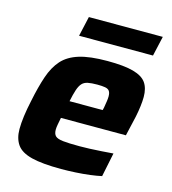

<svg xmlns="http://www.w3.org/2000/svg" viewBox="-105 -774 778 868"><g transform="rotate(15 284.0 -340.0)"><path d="M260 8Q172 8 122 -4.5Q72 -17 52 -45.5Q32 -74 32 -118Q32 -145 36.5 -179Q41 -213 50 -254Q64 -323 81 -373Q98 -423 126.5 -455Q155 -487 205 -502.5Q255 -518 337 -518Q415 -518 458.5 -506Q502 -494 519.5 -469Q537 -444 537 -403Q537 -384 534 -359.5Q531 -335 525.5 -308.5Q520 -282 513 -254L504 -215H200Q197 -200 194 -184Q191 -168 191 -158Q191 -138 200.5 -128.5Q210 -119 236.5 -116Q263 -113 314 -113Q334 -113 360.5 -114Q387 -115 416 -117Q445 -119 471 -121L448 -9Q426 -4 394.5 0Q363 4 327.5 6Q292 8 260 8ZM218 -298H373L376 -310Q379 -328 381 -341Q383 -354 383 -364Q383 -381 377 -389.5Q371 -398 357 -400.5Q343 -403 320 -403Q293 -403 276 -399.5Q259 -396 249 -385Q239 -374 232 -353Q225 -332 218 -298ZM183 -595 204 -688H550L529 -595Z"/></g></svg>

Font: Saira Thin
Style: Bold Italic
Weight: 700
Italic angle: -12°
Version: Version 1.101